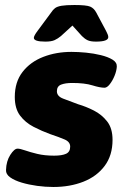

<svg xmlns="http://www.w3.org/2000/svg" viewBox="-20 -738 505 766"><path d="M193 8Q161 8 128 3.5Q95 -1 66.5 -9.5Q38 -18 20.5 -30.5Q3 -43 4 -60Q5 -95 21 -120Q37 -145 50 -145Q60 -145 80 -138Q100 -131 129 -124Q158 -117 196 -117Q227 -117 243.5 -124.5Q260 -132 260 -153Q260 -172 238 -181.5Q216 -191 180 -203Q147 -215 114 -232Q81 -249 60 -277Q39 -305 39 -351Q39 -411 70 -451Q101 -491 152.5 -511Q204 -531 265 -531Q292 -531 323 -528Q354 -525 382.5 -518Q411 -511 429 -500Q447 -489 446 -472Q445 -455 437 -435.5Q429 -416 418 -402Q407 -388 397 -388Q379 -388 348.5 -397.5Q318 -407 268 -407Q241 -407 224 -400.5Q207 -394 207 -374Q207 -354 232 -344.5Q257 -335 292 -322Q323 -313 354.5 -297Q386 -281 407.5 -253.5Q429 -226 429 -180Q429 -118 397.5 -76Q366 -34 312.5 -13Q259 8 193 8ZM161 -572Q115 -572 115 -587Q115 -595 130 -615L184 -688Q191 -699 199.5 -705.5Q208 -712 225.5 -715Q243 -718 277 -718Q325 -718 340 -711.5Q355 -705 364 -688L403 -615Q407 -607 409.5 -601Q412 -595 412 -590Q412 -572 363 -572Q341 -572 329.5 -577.5Q318 -583 307 -594L269 -636L223 -594Q211 -584 198 -578Q185 -572 161 -572Z"/></svg>

Font: Asap Semi Expanded Semi Expanded ExtraBold
Style: Italic
Weight: 800
Width: 6
Italic angle: -6°
Designer: Pablo Cosgaya
Foundry: Omnibus-Type
Version: Version 3.001; ttfautohint (v1.8.4.7-5d5b)